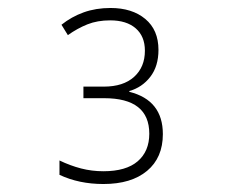

<svg xmlns="http://www.w3.org/2000/svg" viewBox="-20 -871 570 481"><path d="M239 -410Q178 -410 129 -433V-469Q156 -456 183 -449Q210 -442 239 -442Q296 -442 325 -467Q354 -492 354 -536Q354 -625 241 -625H189V-654H240Q289 -654 316 -678.5Q343 -703 343 -744Q343 -780 320 -800Q297 -820 256 -820Q224 -820 199 -810Q174 -800 150 -783L134 -809Q159 -829 189.5 -840Q220 -851 257 -851Q311 -851 344 -823.5Q377 -796 377 -746Q377 -705 356.5 -678.5Q336 -652 304 -643V-641Q388 -620 388 -535Q388 -476 348.5 -443Q309 -410 239 -410Z"/></svg>

Font: Noto Sans Mono Condensed ExtraLight
Style: Regular
Weight: 200
Width: 3
Designer: Monotype Design Team
Foundry: Monotype Imaging Inc.
Version: Version 2.014; ttfautohint (v1.8.4.7-5d5b)